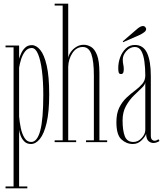

<svg xmlns="http://www.w3.org/2000/svg" viewBox="-20 -770 894 1040"><path d="M10 250V240H53.5V-513.5H10V-523.5H83.5V-452Q87.5 -465 95.2 -482.2Q103 -499.5 117 -512.5Q131 -525.5 152.5 -525.5Q176.5 -525.5 198 -499.5Q219.5 -473.5 233 -415Q246.5 -356.5 246.5 -259Q246.5 -163.5 232.5 -104.2Q218.5 -45 196 -17.5Q173.5 10 148 10Q125.5 10 112 -3.5Q98.5 -17 91.8 -35.2Q85 -53.5 83.5 -67.5V240H128V250ZM149 -1Q181.5 -1 198 -62.2Q214.5 -123.5 214.5 -256.5Q214.5 -329.5 207.2 -386.8Q200 -444 186.2 -477Q172.5 -510 152 -510Q130.5 -510 116.2 -491.8Q102 -473.5 94.2 -448.5Q86.5 -423.5 83.5 -403.5V-139Q86 -109 92.5 -77Q99 -45 112.8 -23Q126.5 -1 149 -1Z M276 0V-10H319.5V-740H276V-750H349.5V-454.5Q351 -470 362.5 -487Q374 -504 392.8 -515.8Q411.5 -527.5 434 -527.5Q453.5 -527.5 473 -516.2Q492.5 -505 505.5 -472Q518.5 -439 518.5 -373.5V-10H560.5V0H446V-10H488.5V-360Q488.5 -440.5 474.5 -478Q460.5 -515.5 428 -515.5Q394 -515.5 372.5 -483Q351 -450.5 349.5 -409V-10H392.5V0Z M699.5 10Q664.5 10 637.5 -15Q610.5 -40 610.5 -108Q610.5 -156 626.2 -187.5Q642 -219 665.2 -240.8Q688.5 -262.5 712 -280Q735.5 -297.5 751.2 -316.2Q767 -335 767 -361Q767 -401.5 762.2 -436.8Q757.5 -472 745.5 -493.8Q733.5 -515.5 710.5 -515.5Q684.5 -515.5 664.8 -493.8Q645 -472 645 -447.5Q645 -431.5 647.8 -419.8Q650.5 -408 650.5 -396.5Q650.5 -385 647.8 -377Q645 -369 635 -369Q625.5 -369 623 -377.5Q620.5 -386 620.5 -401Q620.5 -431.5 631.2 -460.2Q642 -489 662.2 -507.8Q682.5 -526.5 710.5 -526.5Q756.5 -526.5 776.8 -482.5Q797 -438.5 797 -358V-36.5Q797 -19.5 803.2 -13.5Q809.5 -7.5 817 -7.5Q823 -7.5 829 -10.2Q835 -13 838.5 -15.5L844 -6.5Q839 -2.5 829.5 1Q820 4.5 810.5 4.5Q796.5 4.5 784.5 -5.8Q772.5 -16 771.5 -44.5Q766 -29 746.5 -9.5Q727 10 699.5 10ZM703 -1Q728 -1 747.5 -22.5Q767 -44 767 -65.5V-324.5Q766 -310.5 747.2 -293Q728.5 -275.5 704.5 -252Q680.5 -228.5 662.2 -195.5Q644 -162.5 644 -117.5Q644 -63.5 656 -32.2Q668 -1 703 -1ZM647 -541.5 645 -546 725 -615Q732 -621 739.8 -625Q747.5 -629 754.5 -629Q764.5 -629 769.5 -619.5Q771.5 -616 771.5 -612.5Q771.5 -603 760.5 -595Q749.5 -587 738.5 -581.5Z"/></svg>

Font: Imbue 100pt Thin
Style: Regular
Weight: 100
Designer: Tyler Finck
Foundry: Etcetera Type Company
Version: Version 1.102; ttfautohint (v1.8.3)